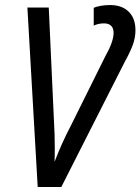

<svg xmlns="http://www.w3.org/2000/svg" viewBox="-20 -744 559 764"><path d="M89 -714H174L195 -257Q198 -209 198 -154Q198 -117 197 -100Q226 -176 263 -246L398 -518Q432 -578 432 -613Q432 -632 422 -641.5Q412 -651 394 -651Q371 -651 353 -642V-713Q364 -718 382 -721Q400 -724 418 -724Q465 -724 492 -697.5Q519 -671 519 -624Q519 -594 508.5 -565.5Q498 -537 476 -497L224 0H130Z"/></svg>

Font: Noto Sans UI Narrow
Style: Italic
Weight: 400
Width: 4
Italic angle: -12°
Designer: Monotype Design Team
Foundry: Monotype Imaging Inc.
Version: Version 1.001